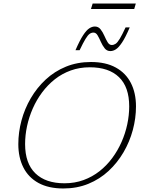

<svg xmlns="http://www.w3.org/2000/svg" viewBox="-20 -1060 813 1090"><path d="M122.5 -242Q122.5 -132.5 180.8 -76Q239 -19.5 346 -19.5Q404.5 -19.5 454.2 -37.8Q504 -56 544.8 -88Q585.5 -120 617 -162.5Q648.5 -205 670 -253.8Q691.5 -302.5 702.5 -354.2Q713.5 -406 713.5 -456Q713.5 -566 655.5 -622Q597.5 -678 490 -678Q432 -678 382 -660Q332 -642 291.2 -609.8Q250.5 -577.5 219 -535.2Q187.5 -493 166 -444Q144.5 -395 133.5 -343.8Q122.5 -292.5 122.5 -242ZM752 -456Q752 -389 734 -322Q716 -255 681.2 -195.5Q646.5 -136 596.5 -89.5Q546.5 -43 481.8 -16.5Q417 10 339.5 10Q255.5 10 198.5 -21.2Q141.5 -52.5 112.8 -109.2Q84 -166 84 -241.5Q84 -309 102 -376Q120 -443 154.8 -502.5Q189.5 -562 239.5 -608.5Q289.5 -655 354.2 -681.5Q419 -708 496.5 -708Q580.5 -708 637.5 -676.5Q694.5 -645 723.2 -588.5Q752 -532 752 -456ZM716.5 -904.5Q692.5 -848 673.2 -819.2Q654 -790.5 638.2 -780.2Q622.5 -770 606.5 -770Q586.5 -770 574 -786Q561.5 -802 552.5 -822.5Q543.5 -843 534.2 -859Q525 -875 510.5 -875Q499 -875 488.8 -867.8Q478.5 -860.5 465.5 -839.2Q452.5 -818 432 -775H408.5Q433 -831.5 452 -860.2Q471 -889 487 -899.2Q503 -909.5 518.5 -909.5Q538.5 -909.5 551 -893.5Q563.5 -877.5 572.5 -856.8Q581.5 -836 591 -820.2Q600.5 -804.5 614.5 -804.5Q626 -804.5 636.5 -811.5Q647 -818.5 660 -840Q673 -861.5 693 -904.5ZM496.5 -1009 506 -1040H751L742 -1009Z"/></svg>

Font: Newsreader 9pt ExtraLight
Style: Italic
Weight: 250
Italic angle: -17°
Designer: Hugues Gentile
Foundry: Production Type
Version: Version 1.003